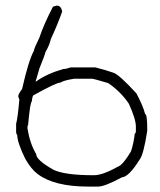

<svg xmlns="http://www.w3.org/2000/svg" viewBox="-20 -694 577 692"><path d="M184.6 -673.8Q200.2 -673.8 204.1 -652.3Q187.5 -605.5 163.1 -552.7Q158.2 -530.8 143.6 -505.9Q143.6 -500.5 122.1 -447.3L108.4 -400.4H110.4Q147.5 -427.7 208 -445.3Q218.8 -445.3 235.4 -451.2H323.2Q362.3 -441.4 389.6 -431.6Q410.2 -424.3 471.7 -357.4Q496.6 -310.1 502.9 -283.2Q510.7 -283.2 510.7 -226.6V-222.7Q497.6 -137.2 483.4 -119.1Q444.3 -56.2 418.9 -54.7Q357.9 -21.5 333 -21.5H297.9Q176.3 -21.5 116.2 -66.4Q93.3 -83 71.3 -121.1Q42 -180.7 42 -209Q38.6 -209 38.1 -218.8V-248Q43.9 -267.6 49.8 -335.9Q45.9 -342.3 45.9 -347.7Q45.9 -355 59.6 -373Q82.5 -475.1 102.5 -511.7Q102.5 -519 122.1 -558.6Q137.7 -606 170.9 -669.9ZM79.1 -236.3V-230.5Q87.9 -176.3 110.4 -138.7Q110.4 -117.2 172.9 -82Q214.4 -62.5 315.4 -62.5H319.3Q351.6 -62.5 413.1 -97.7Q428.7 -109.4 452.1 -148.4Q461.9 -177.7 465.8 -212.9Q469.7 -212.9 469.7 -222.7V-238.3Q469.7 -264.6 444.3 -320.3Q416 -362.8 370.1 -394.5Q317.4 -410.2 311.5 -410.2H247.1Q209.5 -404.3 198.2 -396.5Q183.1 -396.5 102.5 -351.6Q96.7 -351.6 94.7 -328.1Q88.9 -328.1 81.1 -242.2Q79.1 -242.2 79.1 -236.3Z"/></svg>

Font: CEF Fonts CJK
Style: Regular
Weight: 400
Designer: PartyBoss (派对大魔王)
Version: Release 2.25